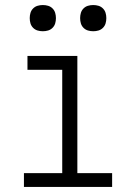

<svg xmlns="http://www.w3.org/2000/svg" viewBox="-20 -742 540 762"><path d="M75 0V-55H227V-465H89V-520H287V-55H425V0ZM350 -618Q339 -618 329 -621Q319 -624 311.5 -631.5Q304 -639 301 -649Q298 -659 298 -670Q298 -681 301 -691Q304 -701 311.5 -708.5Q319 -716 329 -719Q339 -722 350 -722Q361 -722 371 -719Q381 -716 388.5 -708.5Q396 -701 399 -691Q402 -681 402 -670Q402 -659 399 -649Q396 -639 388.5 -631.5Q381 -624 371 -621Q361 -618 350 -618ZM150 -618Q139 -618 129 -621Q119 -624 111.5 -631.5Q104 -639 101 -649Q98 -659 98 -670Q98 -681 101 -691Q104 -701 111.5 -708.5Q119 -716 129 -719Q139 -722 150 -722Q161 -722 171 -719Q181 -716 188.5 -708.5Q196 -701 199 -691Q202 -681 202 -670Q202 -659 199 -649Q196 -639 188.5 -631.5Q181 -624 171 -621Q161 -618 150 -618Z"/></svg>

Font: Iosevka Light
Style: Regular
Weight: 300
Monospace: yes
Designer: Belleve Invis
Foundry: Belleve Invis
Version: Version 32.5.0; ttfautohint (v1.8.4)